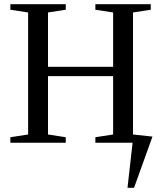

<svg xmlns="http://www.w3.org/2000/svg" viewBox="-20 -675 762 908"><path d="M701 -29 614 213H583L607 0H431V-26L515 -39V-315H207V-39L291 -26V0H29V-26L113 -39V-616L29 -629V-655H291V-629L207 -616V-359H515V-616L431 -629V-655H693V-629L609 -616V-39Z"/></svg>

Font: Libra Serif Modern
Style: Regular
Weight: 400
Designer: Stefan Peev, Context Ltd
Foundry: Stefan Peev, Context Ltd
Version: Version 1.000